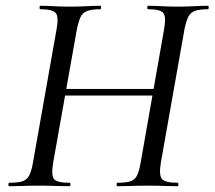

<svg xmlns="http://www.w3.org/2000/svg" viewBox="-20 -645 743 665"><path d="M12 0Q9 0 9 -6Q9 -12 12 -12Q42 -12 57.5 -17Q73 -22 81 -37Q89 -52 94 -81L176 -544Q184 -587 173 -600Q162 -613 119 -613Q117 -613 117 -619Q117 -625 119 -625Q140 -625 166 -623.5Q192 -622 221 -622Q252 -622 279.5 -623.5Q307 -625 328 -625Q330 -625 330 -619Q330 -613 328 -613Q298 -613 282 -607Q266 -601 259 -586Q252 -571 246 -542L164 -81Q157 -38 167 -25Q177 -12 221 -12Q224 -12 224 -6Q224 0 221 0Q200 0 172.5 -1Q145 -2 114 -2Q85 -2 58.5 -1Q32 0 12 0ZM162 -314 166 -337H548L546 -314ZM386 0Q384 0 384 -6Q384 -12 386 -12Q416 -12 431.5 -17Q447 -22 454.5 -37Q462 -52 467 -81L548 -542Q556 -585 546.5 -599Q537 -613 493 -613Q490 -613 490 -619Q490 -625 493 -625Q513 -625 540 -623.5Q567 -622 596 -622Q625 -622 652.5 -623.5Q680 -625 700 -625Q703 -625 703 -619Q703 -613 700 -613Q672 -613 656 -607.5Q640 -602 632.5 -587.5Q625 -573 619 -544L537 -81Q530 -38 541 -25Q552 -12 595 -12Q598 -12 598 -6Q598 0 595 0Q576 0 549 -1Q522 -2 492 -2Q462 -2 434.5 -1Q407 0 386 0Z"/></svg>

Font: Cormorant Light Medium
Style: Italic
Weight: 500
Italic angle: -10°
Version: Version 4.000